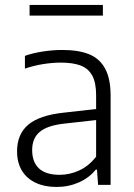

<svg xmlns="http://www.w3.org/2000/svg" viewBox="-20 -753 544 782"><path d="M430.5 -363V0H379.5L375 -62H370Q343 -28.5 301 -10Q259 8.5 210.5 8.5Q161 8.5 124.8 -8.8Q88.5 -26 69 -58.5Q49.5 -91 49.5 -136.5Q49.5 -206.5 95 -245Q140.5 -283.5 238.5 -294L371.5 -309V-365Q371.5 -416.5 355.5 -445.5Q339.5 -474.5 308.2 -486.2Q277 -498 227.5 -498Q194 -498 156 -492Q118 -486 81.5 -473.5V-525.5Q113.5 -537 154.2 -543.2Q195 -549.5 233.5 -549.5Q300 -549.5 343 -532Q386 -514.5 408.2 -473.5Q430.5 -432.5 430.5 -363ZM371.5 -115V-264L241.5 -249.5Q173 -242 142 -216Q111 -190 111 -142Q111 -92.5 139 -66.8Q167 -41 222.5 -41Q264.5 -41 303.2 -59Q342 -77 371.5 -115ZM100.5 -689.5V-733H399V-689.5Z"/></svg>

Font: Encode Sans Light
Style: Regular
Weight: 300
Designer: Multiple Designers
Foundry: Impallari Type
Version: Version 2.000